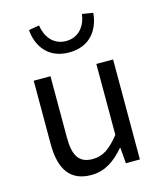

<svg xmlns="http://www.w3.org/2000/svg" viewBox="-121 -905 850 1007"><g transform="rotate(-15 303.5 -401.5)"><path d="M85 -543V-199C85 -61 136 13 250 13C325 13 379 -26 430 -85H433L440 0H516V-543H425V-158C373 -93 334 -66 278 -66C206 -66 176 -109 176 -210V-543ZM304 -638C424 -638 472 -724 479 -806L420 -816C413 -758 377 -700 304 -700C231 -700 195 -758 187 -816L130 -806C136 -724 185 -638 304 -638Z"/></g></svg>

Font: Kinto Sans
Style: Regular
Weight: 400
Designer: Authors: Ryoko NISHIZUKA  (kana & ideographs); Paul D. Hunt (Latin, Greek & Cyrillic); Wenlong ZHANG  (bopomofo); Sandol
Foundry: Adobe Systems Incorporated, ookami Inc.
Version: Version 0.001